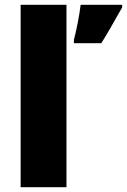

<svg xmlns="http://www.w3.org/2000/svg" viewBox="-20 -780 529 800"><path d="M257 0H66V-760H257ZM489 -749Q475 -725 462 -702Q449 -679 435 -654.5Q421 -630 402 -600H288V-614Q292 -629 296 -647.5Q300 -666 304 -685.5Q308 -705 311 -724.5Q314 -744 316 -760H489Z"/></svg>

Font: Noto Sans Devanagari Black
Style: Regular
Weight: 900
Version: Version 2.003